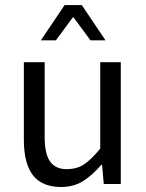

<svg xmlns="http://www.w3.org/2000/svg" viewBox="-20 -734 584 766"><path d="M75.2 -485.8H158.2V-189Q158.2 -120.1 179.7 -89.8Q201.2 -59.6 244.1 -59.1Q287.1 -59.1 315.9 -78.6Q344.7 -98.1 379.9 -141.1V-485.8H461.9V0H394L387.2 -76.2H383.8Q349.6 -36.1 312.5 -12.2Q275.4 11.7 224.1 12.2Q146 11.7 110.4 -36.1Q74.7 -84 75.2 -178.2ZM237.8 -713.9H306.2L400.9 -573.2H340.8L273.9 -664.1H270L203.1 -573.2H143.1Z"/></svg>

Font: SourceSansPro-Regular
Style: Regular
Weight: 400
Designer: Paul D. Hunt
Foundry: Adobe Systems Incorporated
Version: Version 1.050;PS Version 1.000;hotconv 1.0.70;makeotf.lib2.5